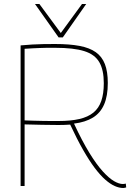

<svg xmlns="http://www.w3.org/2000/svg" viewBox="-20 -930 652 960"><path d="M596 10Q576 10 553.5 0Q531 -10 506 -32Q481 -54 453.5 -90.5Q426 -127 395.5 -180.5Q365 -234 331 -307Q316 -306 301.5 -305.5Q287 -305 272 -305Q231 -305 189 -306Q147 -307 103 -308V0H83V-703Q116 -706 142.5 -707.5Q169 -709 195.5 -709.5Q222 -710 255 -710Q327 -710 377.5 -700.5Q428 -691 459 -669Q490 -647 504.5 -609.5Q519 -572 519 -515Q519 -450 500.5 -407.5Q482 -365 444.5 -342Q407 -319 350 -312Q391 -224 427 -165.5Q463 -107 494 -73Q525 -39 550 -24.5Q575 -10 594 -10Q596 -10 601 -10.5Q606 -11 609 -12L611 7Q608 8 604 9Q600 10 596 10ZM273 -325Q334 -325 377 -335Q420 -345 447 -367Q474 -389 486.5 -425.5Q499 -462 499 -514Q499 -580 476.5 -619Q454 -658 401 -674.5Q348 -691 256 -691Q232 -691 213.5 -691Q195 -691 178.5 -690Q162 -689 144 -688.5Q126 -688 103 -686V-328Q126 -327 147.5 -326.5Q169 -326 190 -325.5Q211 -325 231.5 -325Q252 -325 273 -325ZM411 -910 294 -743H273L155 -910H177L284 -765L390 -910Z"/></svg>

Font: Georama ExtraCondensed Thin Thin
Style: Regular
Weight: 250
Version: Version 1.001